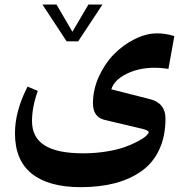

<svg xmlns="http://www.w3.org/2000/svg" viewBox="-20 -520 798 826"><path d="M266.6 -342.3 162.6 -500.5H223.1L291.5 -383.3L360.4 -500.5H420.9L316.4 -342.3ZM337.9 139.6Q390.1 139.6 437.7 131.8Q485.4 124 517.1 112.5Q548.8 101.1 573 88.1Q597.2 75.2 608.2 64.9Q619.1 54.7 619.6 48.8Q620.1 41 592.3 34.2L431.2 -3.9Q379.9 -15.6 379.9 -76.2Q379.9 -133.8 405 -189.7Q430.2 -245.6 469.7 -286.1Q509.3 -326.7 559.1 -351.6Q608.9 -376.5 656.7 -376.5Q692.4 -376.5 730 -364.7L704.6 -223.6L681.6 -226.6Q663.6 -228.5 645 -228.5Q576.7 -228.5 523.7 -201.9Q470.7 -175.3 459 -135.7L624 -93.8Q691.9 -77.1 691.9 -9.8Q691.9 66.4 665 123.8Q638.2 181.2 588.9 216.1Q539.6 251 474.4 268.1Q409.2 285.2 327.6 285.2Q189.9 285.2 117.2 227.5Q44.4 169.9 44.4 53.2Q44.4 -42 98.6 -147.5L142.6 -128.9Q117.7 -59.6 117.7 1Q117.7 70.8 171.6 105.2Q225.6 139.6 337.9 139.6Z"/></svg>

Font: Parastoo FD
Style: Bold-FD
Weight: 700
Foundry: Saber Rastikerdar (saber.rastikerdar@gmail.com)
Version: Version 2.0.1